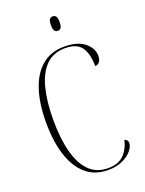

<svg xmlns="http://www.w3.org/2000/svg" viewBox="-168 -985 814 1075"><g transform="rotate(-20 239.5 -447.5)"><path d="M284 10Q206 10 153.5 -35.5Q101 -81 74.5 -164Q48 -247 48 -359Q48 -471 75 -553Q102 -635 155.5 -679.5Q209 -724 288 -724Q368 -724 409.5 -689.5Q451 -655 451 -610Q451 -587 440.5 -574.5Q430 -562 415 -562Q414 -637 386.5 -675.5Q359 -714 289 -714Q220 -714 176 -670.5Q132 -627 111.5 -547Q91 -467 91 -359Q91 -248 112 -167.5Q133 -87 176.5 -43.5Q220 0 289 0Q349 0 382 -32.5Q415 -65 427 -118Q447 -112 447 -92Q447 -72 427.5 -48Q408 -24 371.5 -7Q335 10 284 10ZM286 -819Q273 -819 266.5 -829Q260 -839 260 -862Q260 -886 266.5 -895.5Q273 -905 286 -905Q299 -905 305.5 -895.5Q312 -886 312 -862Q312 -839 305.5 -829Q299 -819 286 -819Z"/></g></svg>

Font: Noto Serif Display Condensed ExtraLight
Style: Regular
Weight: 200
Width: 3
Designer: Monotype Design Team
Foundry: Monotype Imaging Inc.
Version: Version 2.009